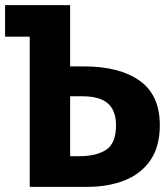

<svg xmlns="http://www.w3.org/2000/svg" viewBox="-23 -731 658 751"><path d="M251.3 -710.8V-471.3H305.1Q444.1 -471.3 523.1 -415.4Q602.1 -359.5 602.1 -241.5Q602.1 -157.9 565.6 -104.6Q529.2 -51.3 464.9 -25.6Q400.5 0 316.9 0H93.3V-587.7H-3.1V-710.8ZM299.5 -354.4H251.3V-120H286.7Q354.4 -120 392.6 -145.4Q430.8 -170.8 430.8 -240.5Q430.8 -298.5 399 -326.4Q367.2 -354.4 299.5 -354.4Z"/></svg>

Font: FiraCode Nerd Font
Style: Bold
Weight: 700
Designer: Carrois Corporate, Edenspiekermann AG, Nikita Prokopov
Foundry: Carrois Corporate, Edenspiekermann AG, Nikita Prokopov
Version: Version 6.002;Nerd Fonts 2.1.0